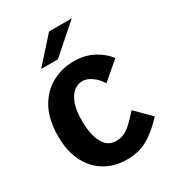

<svg xmlns="http://www.w3.org/2000/svg" viewBox="-184 -863 894 982"><g transform="rotate(-30 263.0 -372.5)"><path d="M277 11Q204 11 148.2 -22.5Q92.5 -56 61.2 -118Q30 -180 30 -266Q30 -368.5 67 -433.8Q104 -499 163.2 -530Q222.5 -561 289 -561Q356.5 -561 407.5 -533Q458.5 -505 483 -468L380 -380Q371 -395 355.2 -411.5Q339.5 -428 319.2 -439.5Q299 -451 277 -451Q251 -451 227.8 -433.5Q204.5 -416 189.8 -377.2Q175 -338.5 175 -274.5Q175 -227.5 185 -187.5Q195 -147.5 217.2 -123.2Q239.5 -99 277 -99Q301 -99 321.2 -107.5Q341.5 -116 365 -137Q388.5 -158 422.5 -196L509 -109Q461.5 -59 423 -33Q384.5 -7 349.5 2Q314.5 11 277 11ZM127 -610 258 -756H392L226 -610Z"/></g></svg>

Font: Junction
Style: Bold
Weight: 700
Designer: Caroline Hadilaksono
Foundry: Caroline Hadilaksono, Tyler Finck, The League of Moveable Type
Version: Version 2.000; ttfautohint (v1.8.3)